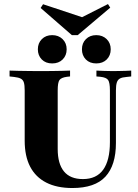

<svg xmlns="http://www.w3.org/2000/svg" viewBox="-20 -921 683 952"><path d="M102.4 -369.4V-472.6Q102.4 -498.4 98.4 -511.7Q94.4 -525 83.1 -531Q71.8 -537.1 50 -539.5L27.4 -541.9V-571Q44.4 -570.2 69 -569.8Q93.5 -569.4 120.6 -569Q147.6 -568.5 172.6 -568.5H183.9H196Q219.4 -568.5 243.5 -569Q267.7 -569.4 289.9 -569.8Q312.1 -570.2 327.4 -571V-541.9L312.1 -540.3Q283.1 -536.3 274.6 -523.8Q266.1 -511.3 266.1 -472.6V-369.4ZM338.7 11.3Q262.1 11.3 209.3 -15.7Q156.5 -42.7 129.4 -94.8Q102.4 -146.8 102.4 -223.4V-369.4H266.1V-182.3Q266.1 -108.9 297.2 -71Q328.2 -33.1 391.1 -33.1Q458.1 -33.1 491.5 -79.4Q525 -125.8 525 -216.1V-369.4H554.8V-212.1Q554.8 -101.6 502.8 -45.2Q450.8 11.3 338.7 11.3ZM525 -369.4V-472.6Q525 -511.3 516.1 -524.2Q507.3 -537.1 477.4 -540.3L458.1 -541.9V-571Q472.6 -570.2 495.6 -569.4Q518.5 -568.5 539.5 -568.5Q554.8 -568.5 571.4 -569Q587.9 -569.4 603.6 -569.8Q619.4 -570.2 630.6 -571V-541.9L608.1 -539.5Q586.3 -537.9 575 -531.9Q563.7 -525.8 559.3 -512.1Q554.8 -498.4 554.8 -472.6V-369.4ZM238.7 -606.5Q206.5 -606.5 187.1 -626.2Q167.7 -646 167.7 -676.6Q167.7 -707.3 187.5 -727Q207.3 -746.8 238.7 -746.8Q270.2 -746.8 290.3 -727Q310.5 -707.3 310.5 -676.6Q310.5 -646 290.7 -626.2Q271 -606.5 238.7 -606.5ZM457.3 -606.5Q425 -606.5 405.6 -626.2Q386.3 -646 386.3 -676.6Q386.3 -707.3 406 -727Q425.8 -746.8 457.3 -746.8Q488.7 -746.8 508.9 -727Q529 -707.3 529 -676.6Q529 -646 509.3 -626.2Q489.5 -606.5 457.3 -606.5ZM515.3 -900.8 526.6 -883.1 365.3 -746.8H336.3L181.5 -881.5L193.5 -900L424.2 -823.4L338.7 -811.3Z"/></svg>

Font: Playfair 5pt SemiExpanded Light Black
Style: Regular
Weight: 900
Version: Version 2.203